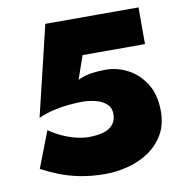

<svg xmlns="http://www.w3.org/2000/svg" viewBox="-80 -776 829 866"><g transform="rotate(-10 334.5 -343.0)"><path d="M629 -222Q629 -296 598 -346.5Q567 -397 518 -423Q469 -449 415 -449Q380 -449 348 -444Q316 -439 288 -425L325 -532H611V-700H184L85 -287Q121 -303 157.5 -311Q194 -319 228 -322Q262 -325 287 -325Q318 -325 347.5 -317.5Q377 -310 396.5 -293Q416 -276 416 -246Q416 -217 400 -198Q384 -179 355.5 -171Q327 -163 287 -163Q265 -163 236 -169.5Q207 -176 174.5 -190Q142 -204 110 -226L46 -60Q81 -41 123.5 -24Q166 -7 218.5 3.5Q271 14 335 14Q386 14 438 0.5Q490 -13 533 -41.5Q576 -70 602.5 -115Q629 -160 629 -222Z"/></g></svg>

Font: Jost ExtraBold
Style: Regular
Weight: 800
Version: Version 3.710